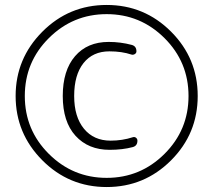

<svg xmlns="http://www.w3.org/2000/svg" viewBox="-20 -752 860 774"><path d="M422 -148Q336 -148 284.5 -204.5Q233 -261 233 -365Q233 -468 282.5 -525.5Q332 -583 418 -583Q466 -583 511 -571Q530 -566 530 -545Q530 -538 523.5 -534Q517 -530 510 -532Q471 -545 421 -545Q354 -545 316.5 -497.5Q279 -450 279 -365Q279 -281 318.5 -233Q358 -185 426 -185Q473 -185 516 -199Q523 -201 528.5 -196.5Q534 -192 534 -185Q534 -164 515 -159Q474 -148 422 -148ZM643 -598.5Q546 -695 410 -695Q274 -695 177 -598.5Q80 -502 80 -365Q80 -228 177 -131.5Q274 -35 410 -35Q546 -35 643 -131.5Q740 -228 740 -365Q740 -502 643 -598.5ZM669.5 -105.5Q562 2 410 2Q258 2 150.5 -106Q43 -214 43 -365Q43 -516 150.5 -624Q258 -732 410 -732Q562 -732 669.5 -624.5Q777 -517 777 -365Q777 -213 669.5 -105.5Z"/></svg>

Font: Rounded Mplus 1c Light
Style: Regular
Weight: 300
Version: Version 1.059.20150529